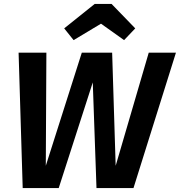

<svg xmlns="http://www.w3.org/2000/svg" viewBox="-20 -961 919 981"><path d="M662 0H473L454 -540L280 0H96L75 -692H217L214 -114L398 -692H553L571 -114L740 -692H879ZM308 -816 464 -941H550L671 -816L614 -756L496 -840L356 -756Z"/></svg>

Font: Fira Sans SemiBold
Style: Italic
Weight: 600
Italic angle: -8°
Designer: bBox Type GmbH & Carrois Corporate GbR & Edenspiekermann AG
Foundry: bBox Type GmbH & Carrois Corporate GbR & Edenspiekermann AG
Version: Version 4.301